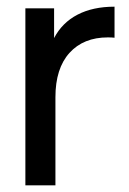

<svg xmlns="http://www.w3.org/2000/svg" viewBox="-20 -555 387 575"><path d="M212 -511C181.3 -495 158 -471.7 142 -441V-530H56V0H146V-264C146 -321.3 160 -365.5 188 -396.5C216 -427.5 254.3 -443 303 -443C311 -443 317.7 -442.7 323 -442V-535C279.7 -535 242.7 -527 212 -511Z"/></svg>

Font: Rookery
Style: Regular
Weight: 400
Designer: Ryan Kimball / Julieta Ulanovsky
Foundry: Motorola Mobility LLC.
Version: Version 1.0